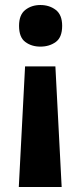

<svg xmlns="http://www.w3.org/2000/svg" viewBox="-20 -576 322 766"><path d="M228 -473Q228 -427 202.5 -408.5Q177 -390 141 -390Q106 -390 81 -408.5Q56 -427 56 -473Q56 -517 81 -536.5Q106 -556 141 -556Q177 -556 202.5 -536.5Q228 -517 228 -473ZM80 -311H201L226 170H55Z"/></svg>

Font: Noto Sans Cherokee
Style: Bold
Weight: 700
Designer: Monotype Design Team
Foundry: Monotype Imaging Inc.
Version: Version 2.001; ttfautohint (v1.8.4.7-5d5b)